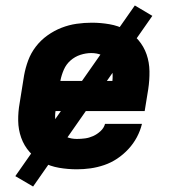

<svg xmlns="http://www.w3.org/2000/svg" viewBox="-20 -611 640 702"><path d="M261 8Q228 8 196 2.5Q164 -3 136.5 -17.5Q109 -32 88.5 -55Q68 -78 57.5 -107.5Q47 -137 46.5 -169.5Q46 -202 52 -235L68 -335Q73 -363 83 -390Q93 -417 111 -440.5Q129 -464 153.5 -481.5Q178 -499 205 -509.5Q232 -520 260 -524Q288 -528 316 -528Q348 -528 380 -522.5Q412 -517 439 -502.5Q466 -488 486 -464.5Q506 -441 516 -412Q526 -383 526.5 -350.5Q527 -318 522 -285L509 -205H183Q180 -185 183 -166Q186 -147 196 -132Q206 -117 223.5 -110Q241 -103 261 -103Q276 -103 291 -105Q306 -107 320.5 -113.5Q335 -120 347.5 -131.5Q360 -143 364 -158H499Q493 -133 480.5 -109.5Q468 -86 449.5 -66Q431 -46 408.5 -31Q386 -16 361 -7.5Q336 1 311 4.5Q286 8 261 8ZM391 -315Q393 -335 390.5 -354Q388 -373 378 -388Q368 -403 351 -410Q334 -417 314 -417Q294 -417 274 -410.5Q254 -404 238 -390Q222 -376 213.5 -356.5Q205 -337 201 -317V-315ZM101 71 36 33 473 -591 537 -553Z"/></svg>

Font: Iosevka SS04 Hv Ex Obl
Style: Regular
Weight: 900
Width: 7
Italic angle: -9°
Monospace: yes
Designer: Belleve Invis
Foundry: Belleve Invis
Version: Version 19.0.0; ttfautohint (v1.8.4)